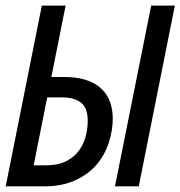

<svg xmlns="http://www.w3.org/2000/svg" viewBox="-30 -658 637 678"><path d="M151.4 -386.2H194.8Q240.7 -386.2 273.4 -375.7Q306.2 -365.2 327.1 -345.7Q348.1 -326.2 358.2 -299.1Q368.2 -272 368.2 -238.8Q368.2 -199.2 354.5 -155.5Q340.8 -111.8 311.5 -77.1Q282.2 -42.5 235.4 -21.2Q188.5 0 127 0H-9.8L117.7 -638.2H201.7ZM279.8 -231.9Q279.8 -251 275.1 -266.4Q270.5 -281.7 259.8 -292.2Q249 -302.7 231.4 -308.3Q213.9 -314 189 -314H136.7L88.9 -74.2H132.8Q175.3 -74.2 204.6 -89.4Q233.9 -104.5 250.2 -128.2Q266.6 -151.9 273.2 -178.5Q279.8 -205.1 279.8 -231.9ZM376 0 503.9 -638.2H587.4L460 0Z"/></svg>

Font: Code New Roman
Style: Italic
Weight: 400
Italic angle: -11°
Monospace: yes
Designer: Sam Radian
Foundry: Code New Roman
Version: Version 1.508 October 19, 2014